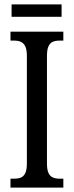

<svg xmlns="http://www.w3.org/2000/svg" viewBox="-20 -859 337 879"><path d="M28 0V-41H47Q63 -41 75.5 -46Q88 -51 95.5 -66Q103 -81 103 -110V-602Q103 -632 95.5 -647Q88 -662 75.5 -667.5Q63 -673 47 -673H28V-714H270V-673H251Q234 -673 221.5 -667.5Q209 -662 202 -647Q195 -632 195 -602V-111Q195 -82 202 -67Q209 -52 222 -46.5Q235 -41 251 -41H270V0ZM33 -782V-839H262V-782Z"/></svg>

Font: Noto Serif ExtraCondensed
Style: Regular
Weight: 400
Width: 2
Designer: Monotype Design Team
Foundry: Monotype Imaging Inc.
Version: Version 2.013